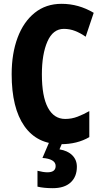

<svg xmlns="http://www.w3.org/2000/svg" viewBox="-20 -744 534 1004"><path d="M314 -593Q257 -593 228 -527Q199 -461 199 -355Q199 -240 230.5 -181Q262 -122 321 -122Q355 -122 386 -134Q417 -146 447 -163V-27Q384 10 298 10Q174 10 107.5 -84.5Q41 -179 41 -356Q41 -464 72 -547Q103 -630 161.5 -677Q220 -724 302 -724Q391 -724 470 -677L428 -552Q401 -571 373 -582Q345 -593 314 -593ZM382 128Q382 180 349.5 210Q317 240 256 240Q209 240 176 232V149Q207 157 228 157Q271 157 271 124Q271 105 252.5 94.5Q234 84 202 82L237 0H307L291 37Q334 44 358 68Q382 92 382 128Z"/></svg>

Font: Noto Sans Hebrew ExtraCondensed ExtraBold
Style: Regular
Weight: 800
Width: 2
Designer: Monotype Design Team
Foundry: Monotype Imaging Inc.
Version: Version 2.004; ttfautohint (v1.8.4.7-5d5b)